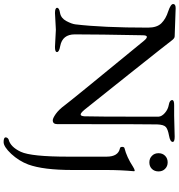

<svg xmlns="http://www.w3.org/2000/svg" viewBox="15 -713 985 1055"><g transform="rotate(90 507.5 -185.5)"><path d="M914.1 -274.9V-90.8Q914.1 69.3 883.8 151.9Q864.7 202.6 825.7 245.1Q786.1 287.1 760.7 287.1Q735.4 287.1 734.9 276.4Q734.9 265.6 746.1 259.8Q787.1 250 814 192.9Q840.8 135.7 840.8 -68.8V-278.8Q840.8 -342.8 794.9 -352.1Q787.1 -353.5 787.1 -364.3Q787.1 -375 793.9 -377Q842.8 -389.2 896 -423.8Q920.9 -439 920.9 -429.2Q914.1 -356.9 914.1 -274.9ZM908.2 -599.6Q921.9 -585.9 921.9 -564Q921.9 -542 908.2 -527.8Q894.5 -513.7 872.1 -513.7Q850.1 -513.7 835.9 -528.3Q821.8 -542 821.8 -564Q821.8 -585.9 835.9 -600.1Q850.1 -614.3 872.1 -614.3Q894 -614.3 908.2 -599.6ZM609.4 -136.2Q617.7 -136.2 619.1 -157.2Q621.1 -221.2 621.1 -477.1V-564Q620.1 -582 600.6 -599.1Q581.1 -616.2 555.7 -620.6Q530.3 -625 529.8 -639.2Q529.8 -650.4 559.1 -649.9H616.2L731 -652.8Q759.8 -652.8 759.8 -642.1Q759.8 -627.9 724.6 -621.6Q689.5 -615.2 677.7 -604Q665 -592.8 663.6 -556.6Q662.1 -520.5 662.1 -7.8Q662.1 17.1 641.1 17.1Q629.9 17.1 606 0.5Q582 -16.6 557.6 -49.8Q533.2 -83 204.1 -483.9Q190.9 -500 182.6 -500Q174.3 -500 173.8 -479Q168.9 -231 168.9 -104Q168.9 -36.1 232.9 -23.9Q266.1 -18.1 266.1 -6.3Q266.1 5.4 236.8 4.9L143.1 0L51.8 4.9Q22.9 4.9 22.9 -6.8Q22.9 -18.6 51.3 -22.9Q80.1 -28.3 95.7 -57.6Q111.3 -86.9 113.8 -106.9Q131.8 -256.8 131.8 -506.8Q131.8 -555.7 107.4 -580.1Q83 -604.5 42.5 -617.2Q2 -630.9 2 -644.5Q2 -658.2 24.9 -658.2L179.2 -652.8Q190.4 -653.3 203.1 -635.7Q215.8 -618.2 390.6 -398.4Q564.9 -178.7 583 -157.2Q601.1 -135.7 609.4 -136.2Z"/></g></svg>

Font: EBGaramond
Style: Regular
Weight: 400
Version: Version 000.012g